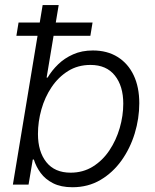

<svg xmlns="http://www.w3.org/2000/svg" viewBox="-20 -748 628 778"><path d="M273.4 10.7Q227.1 10.7 195.3 -5.4Q163.6 -21.5 144.8 -47.1Q126 -72.8 117.2 -101.6H112.8L95.7 0H32.2L152.8 -727.5H217.8L168.9 -433.6H172.9Q189.9 -462.4 215.6 -487.3Q241.2 -512.2 276.4 -527.8Q311.5 -543.5 356.4 -543.5Q414.6 -543.5 456.8 -517.1Q499 -490.7 521.7 -442.9Q544.4 -395 544.4 -329.6Q544.4 -268.1 525.9 -207.3Q507.3 -146.5 472.2 -97.4Q437 -48.3 387 -18.8Q336.9 10.7 273.4 10.7ZM266.1 -48.3Q316.4 -48.3 356.2 -73Q396 -97.7 423.3 -138.7Q450.7 -179.7 465.1 -229.2Q479.5 -278.8 479.5 -328.1Q479.5 -399.4 445.3 -442.1Q411.1 -484.9 346.7 -484.9Q295.4 -484.9 255.9 -460.2Q216.3 -435.5 189 -394.8Q161.6 -354 147.7 -304.4Q133.8 -254.9 133.8 -205.1Q133.8 -133.8 167.7 -91.1Q201.7 -48.3 266.1 -48.3ZM46.4 -603 55.2 -656.7H355L346.2 -603Z"/></svg>

Font: Inter 20pt Light
Style: Italic
Weight: 300
Italic angle: -9.3988°
Version: Version 4.001;git-66647c0bb